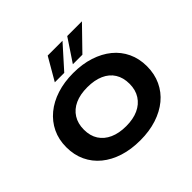

<svg xmlns="http://www.w3.org/2000/svg" viewBox="-216 -1202 1467 1467"><g transform="rotate(-45 517.5 -468.5)"><path d="M518 11Q419 11 339 -14.5Q259 -40 201 -87.5Q143 -135 111.5 -202Q80 -269 80 -352Q80 -435 112 -501.5Q144 -568 202 -616Q260 -664 340.5 -690Q421 -716 518 -716Q616 -716 696 -690Q776 -664 833.5 -617Q891 -570 922.5 -503Q954 -436 954 -354Q954 -271 922.5 -203.5Q891 -136 833.5 -88.5Q776 -41 696 -15Q616 11 518 11ZM518 -142Q594 -142 649 -167Q704 -192 734.5 -239.5Q765 -287 765 -353Q765 -420 735.5 -467Q706 -514 650.5 -538.5Q595 -563 518 -563Q440 -563 385 -538Q330 -513 300 -465.5Q270 -418 270 -352Q270 -285 300 -238.5Q330 -192 385.5 -167Q441 -142 518 -142ZM369 -765 475 -948H635L471 -765ZM564 -765 686 -948H845L667 -765Z"/></g></svg>

Font: Nunito Sans 7pt Expanded ExtraBold
Style: Regular
Weight: 800
Width: 7
Designer: Vernon Adams
Foundry: Vernon Adams
Version: Version 3.101;gftools[0.9.27]